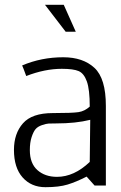

<svg xmlns="http://www.w3.org/2000/svg" viewBox="-20 -771 503 798"><path d="M353 -98 355 -273Q295 -258 213 -258Q193 -258 182.5 -257.5Q172 -257 154.5 -251Q137 -245 128 -234.5Q119 -224 111.5 -201.5Q104 -179 104 -147Q104 -92 135.5 -64Q167 -36 217 -36Q288 -36 353 -98ZM420 -331V0H373L340 -37Q297 -15 261 -4Q225 7 169 7Q110 7 74 -33.5Q38 -74 38 -148Q38 -216 75.5 -258.5Q113 -301 199 -301Q281 -301 306.5 -305Q332 -309 353 -328Q353 -399 341 -432.5Q329 -466 307 -475.5Q285 -485 237 -485Q166 -485 89 -455Q76 -491 72 -499Q152 -533 243 -533Q325 -533 372.5 -489Q420 -445 420 -331ZM167 -751H245L295 -639H253Z"/></svg>

Font: Afta sans
Style: Regular
Weight: 400
Designer: par.qink
Foundry: Oriol Esparraguera Font
Version: Version 1.000